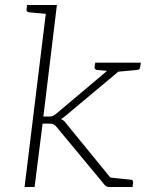

<svg xmlns="http://www.w3.org/2000/svg" viewBox="-20 -746 614 766"><path d="M78 0 167 -726H207L153 -281H176Q183 -281 189.5 -283Q196 -285 204 -292L433 -485Q439 -490 444.5 -493Q450 -496 459 -496H495L244 -286Q238 -281 233.5 -277.5Q229 -274 223 -271Q231 -268 236.5 -262.5Q242 -257 246 -251L451 0H416Q409 0 404.5 -2.5Q400 -5 396 -10L207 -238Q200 -247 193.5 -250Q187 -253 172 -253H150L118 0ZM431 -458V-473L442 -496H500L451 -460ZM417 0 391 -42 426 -37ZM180 -726 171 -690 95 -697Q91 -698 88 -700.5Q85 -703 86 -708L88 -726ZM542 -496 539 -478Q539 -473 536 -470.5Q533 -468 528 -467L451 -460V-496ZM451 -496 442 -460 367 -467Q362 -468 359.5 -470.5Q357 -473 357 -478L360 -496ZM417 0 426 -37 502 -29Q506 -29 509 -26Q512 -23 511 -18L509 0Z"/></svg>

Font: Aleo ExtraLight
Style: Italic
Weight: 250
Italic angle: -7°
Designer: Alessio Laiso
Foundry: Alessio Laiso
Version: Version 2.001;gftools[0.9.29]